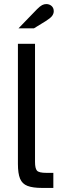

<svg xmlns="http://www.w3.org/2000/svg" viewBox="-20 -923 302 943"><path d="M187 0Q141 0 115 -10Q89 -20 78.5 -45.5Q68 -71 68 -118V-708H152V-128Q152 -96 161.5 -85Q171 -74 208 -74H242V0ZM71 -784 162 -878Q177 -893 187 -898Q197 -903 207 -903Q223 -903 233.5 -893.5Q244 -884 244 -868Q244 -856 236 -845Q228 -834 204 -819L147 -784Z"/></svg>

Font: Atkinson Hyperlegible Next
Style: Regular
Weight: 400
Designer: Elliott Scott, Megan Eiswerth, Linus Boman, Theodore Petrosky, Letters from Sweden
Foundry: Applied Design Works, Letters from Sweden
Version: Version 2.001